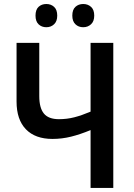

<svg xmlns="http://www.w3.org/2000/svg" viewBox="-20 -925 659 945"><path d="M537.6 0H425.8V-284.7Q375 -263.7 329.8 -252.4Q284.7 -241.2 238.3 -241.2Q153.3 -241.2 107.4 -288.8Q61.5 -336.4 61.5 -425.3V-713.9H173.3V-451.7Q173.3 -394 196 -366.2Q218.8 -338.4 270 -338.4Q309.6 -338.4 345.7 -347.7Q381.8 -356.9 425.8 -375.5V-713.9H537.6ZM154.8 -848.1Q154.8 -877.4 169.9 -891.4Q185.1 -905.3 208 -905.3Q231 -905.3 246.3 -891.1Q261.7 -877 261.7 -848.1Q261.7 -820.3 246.3 -805.7Q231 -791 208 -791Q185.1 -791 169.9 -805.4Q154.8 -819.8 154.8 -848.1ZM335.9 -848.1Q335.9 -877.4 351.3 -891.4Q366.7 -905.3 389.6 -905.3Q412.6 -905.3 428.2 -891.1Q443.8 -877 443.8 -848.1Q443.8 -820.3 428.2 -805.7Q412.6 -791 389.6 -791Q366.2 -791 351.1 -805.7Q335.9 -820.3 335.9 -848.1Z"/></svg>

Font: Open Sans SemiCondensed SemiBold
Style: Regular
Weight: 600
Width: 4
Designer: Monotype Design Team
Foundry: Monotype Imaging Inc.
Version: Version 3.000